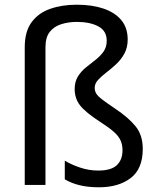

<svg xmlns="http://www.w3.org/2000/svg" viewBox="-20 -785 671 815"><path d="M522 -617Q522 -583 508 -557.5Q494 -532 473 -512.5Q452 -493 431 -477Q410 -461 396 -445.5Q382 -430 382 -412Q382 -399 388.5 -388Q395 -377 414 -362.5Q433 -348 470 -323Q524 -287 555 -249.5Q586 -212 586 -153Q586 -68 534.5 -29Q483 10 400 10Q353 10 317 1Q281 -8 255 -24V-103Q281 -87 319 -74Q357 -61 397 -61Q452 -61 476 -84Q500 -107 500 -147Q500 -171 491.5 -189.5Q483 -208 462.5 -226Q442 -244 406 -267Q343 -308 320 -337.5Q297 -367 297 -407Q297 -438 310.5 -460Q324 -482 344.5 -498.5Q365 -515 385.5 -531Q406 -547 419.5 -566Q433 -585 433 -612Q433 -654 397.5 -673Q362 -692 306 -692Q271 -692 240.5 -682.5Q210 -673 191.5 -650Q173 -627 173 -584V0H85V-584Q85 -651 114 -690.5Q143 -730 193 -747.5Q243 -765 306 -765Q371 -765 419.5 -748.5Q468 -732 495 -699.5Q522 -667 522 -617Z"/></svg>

Font: Noto Sans Balinese
Style: Regular
Weight: 400
Designer: Aditya Bayu, David Williams
Foundry: David Williams
Version: Version 2.003